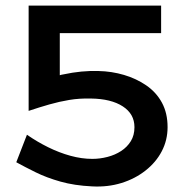

<svg xmlns="http://www.w3.org/2000/svg" viewBox="-20 -640 660 684"><path d="M577 -187Q577 -141 556.5 -101.5Q536 -62 498.5 -32.5Q461 -3 412.5 12Q364 27 308 24Q245 21 195.5 7Q146 -7 107.5 -26Q69 -45 38 -62L76 -160Q112 -135 151.5 -115.5Q191 -96 231 -85Q271 -74 309 -74Q336 -74 363 -81Q390 -88 411.5 -102Q433 -116 446 -137Q459 -158 459 -187Q459 -234 417.5 -261Q376 -288 304 -289Q263 -290 227 -284Q191 -278 156 -268Q121 -258 82 -245V-620H554V-522H193V-372Q199 -374 206 -375Q271 -389 331 -387Q378 -386 422 -373Q466 -360 501.5 -335.5Q537 -311 557 -274Q577 -237 577 -187Z"/></svg>

Font: BioRhyme ExtraBold SemiBold
Style: Regular
Weight: 600
Version: Version 1.600;gftools[0.9.33]